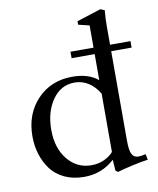

<svg xmlns="http://www.w3.org/2000/svg" viewBox="-83 -791 716 872"><g transform="rotate(-10 274.5 -355.0)"><path d="M390.6 15.6 379.9 7.8 376.5 -43Q317.9 11.2 235.8 11.2Q185.5 11.2 146 -7.3Q106.4 -25.9 83 -57.6Q59.6 -89.4 47.6 -128.2Q35.6 -167 35.6 -210.4Q35.6 -313.5 98.6 -379.9Q161.6 -446.3 260.3 -446.3Q335.4 -446.3 378.9 -409.7V-529.8H272.5V-559.6H378.9V-662.1L328.1 -674.3V-690.4L439.5 -726.1L458.5 -718.3Q455.1 -681.6 455.1 -646.5V-559.6H549.3V-529.8H455.1V-115.7Q455.1 -73.2 464.1 -55.2Q473.1 -37.1 494.6 -37.1Q505.9 -37.1 527.8 -42L533.2 -15.6Q507.3 -12.7 458.7 -1.7Q410.2 9.3 390.6 15.6ZM277.8 -35.2Q310.5 -35.2 337.2 -47.9Q363.8 -60.5 378.9 -78.6V-347.2Q359.4 -380.9 330.3 -399.7Q301.3 -418.5 266.1 -418.5Q202.6 -418.5 163.8 -363Q125 -307.6 125 -224.6Q125 -140.6 168 -87.9Q210.9 -35.2 277.8 -35.2Z"/></g></svg>

Font: Elstob
Style: Regular
Weight: 400
Designer: Peter S. Baker
Version: Version 1.015